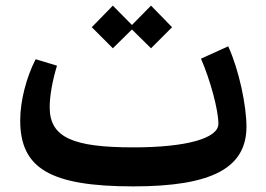

<svg xmlns="http://www.w3.org/2000/svg" viewBox="-20 -658 946 684"><path d="M455 6C736 6 858 -60 858 -207C858 -281 832 -408 793 -493L696 -449C729 -373 758 -267 758 -217C758 -165 644 -133 455 -133C240 -133 157 -168 157 -276C157 -319 168 -375 183 -424L107 -447C74 -383 52 -299 52 -229C52 -60 156 6 455 6ZM307 -561 382 -486 450 -553 518 -486 593 -561 518 -638 450 -569 382 -638Z"/></svg>

Font: Wafeq Semi Bold
Style: Regular
Weight: 600
Designer: Rasmus Andersson & Azza Alameddine
Foundry: Google & TypeTogether
Version: Version 3.000;January 28, 2025;FontCreator 15.0.0.3014 64-bi